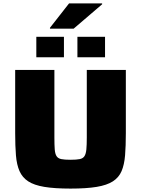

<svg xmlns="http://www.w3.org/2000/svg" viewBox="-20 -1098 827 1126"><path d="M394 8Q300 8 240 -2Q180 -12 145.5 -34.5Q111 -57 94.5 -94.5Q78 -132 73.5 -187Q69 -242 69 -317V-688H299V-292Q299 -248 301 -222Q303 -196 311.5 -182.5Q320 -169 339 -165Q358 -161 393 -161Q429 -161 448 -165Q467 -169 475.5 -182.5Q484 -196 486.5 -222Q489 -248 489 -292V-688H718V-317Q718 -242 713.5 -187Q709 -132 693 -94.5Q677 -57 642 -34.5Q607 -12 547 -2Q487 8 394 8ZM193 -762V-882H355V-762ZM434 -762V-882H596V-762ZM273 -930V-935L385 -1078H579V-1073L412 -930Z"/></svg>

Font: Saira Expanded ExtraBold
Style: Regular
Weight: 800
Width: 7
Designer: Hector Gatti with collaboration of the Omnibus-Type team
Foundry: Omnibus-Type
Version: Version 1.101